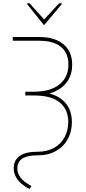

<svg xmlns="http://www.w3.org/2000/svg" viewBox="-20 -958 534 1196"><path d="M59.6 -727.5H226.6Q289.6 -727.5 335 -707.3Q380.4 -687 405 -648.7Q429.7 -610.4 429.7 -555.7Q429.7 -497.1 401.4 -453.9Q373 -410.6 319.3 -387Q265.6 -363.3 189.5 -363.3H137.7V-386.7H187.5Q293.5 -386.2 349.9 -431.9Q406.2 -477.5 406.2 -555.7Q406.2 -628.4 359.1 -666.3Q312 -704.1 226.6 -704.1H59.6ZM137.7 -386.7H193.4Q308.1 -386.2 367.9 -336.2Q427.7 -286.1 427.7 -198.2Q428.2 -140.1 402.8 -92.8Q377.4 -45.4 329.3 -17.8Q281.2 9.8 212.9 9.8H210Q148.9 9.8 118.9 30Q88.9 50.3 87.9 89.8Q87.9 114.7 99.6 135.3Q111.3 155.8 131.3 171.9Q151.4 188 175.8 201.2L164.1 218.8Q137.2 206.1 114.7 187.3Q92.3 168.5 78.9 143.6Q65.4 118.7 65.4 88.9Q65.4 39.6 103 13.4Q140.6 -12.7 210 -12.7H212.9Q273.9 -12.7 316.7 -36.9Q359.4 -61 382.1 -103Q404.8 -145 405.3 -197.3Q405.3 -276.4 352.3 -319.8Q299.3 -363.3 192.4 -363.3H137.7ZM164.1 -937.5 254.9 -836.9 348.6 -937.5H364.3V-931.6L255.9 -802.7H252.9L149.4 -931.6V-937.5Z"/></svg>

Font: Inter 18pt Thin
Style: Regular
Weight: 250
Designer: Rasmus Andersson
Foundry: rsms
Version: Version 4.001;git-66647c0bb